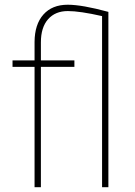

<svg xmlns="http://www.w3.org/2000/svg" viewBox="-20 -780 561 800"><path d="M405.3 -712.9Q312.5 -733.9 262.7 -733.9Q210.4 -733.9 180.4 -700Q150.4 -666 150.4 -603.5V-528.3H290V-501.5H150.4V0H124V-501.5H32.2V-528.3H124V-605.5Q124.5 -678.7 160.9 -719.5Q197.3 -760.3 262.2 -760.3Q322.3 -760.3 431.6 -730.5V0H405.3Z"/></svg>

Font: Roboto Thin
Style: Regular
Weight: 250
Designer: Google
Version: Version 2.134; 2016